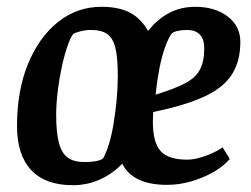

<svg xmlns="http://www.w3.org/2000/svg" viewBox="-20 -533 736 564"><path d="M194 11Q113 11 71.5 -33.5Q30 -78 30 -163Q30 -266 62 -344.5Q94 -423 150 -468Q206 -513 278 -513Q329 -513 361.5 -496Q394 -479 415 -442Q471 -513 553 -513Q612 -513 649 -484.5Q686 -456 686 -410Q686 -353 661 -314Q636 -275 579.5 -249Q523 -223 430 -204L429 -176Q429 -114 452 -89Q475 -64 530 -64Q552 -64 581 -74Q610 -84 634 -100L655 -66Q636 -44 606 -27Q576 -10 541 0Q506 10 471 10Q420 10 387.5 -5.5Q355 -21 339 -52Q310 -22 273 -5.5Q236 11 194 11ZM228 -57Q249 -57 263.5 -60Q278 -63 283 -68Q292 -84 300 -110Q308 -136 313.5 -169Q319 -202 322.5 -238.5Q326 -275 326 -310Q326 -363 319 -392Q312 -421 295 -433Q278 -445 247 -445Q232 -445 216 -441Q200 -437 195 -433Q187 -423 178 -397Q169 -371 161.5 -336.5Q154 -302 149.5 -264.5Q145 -227 145 -195Q145 -144 153 -113.5Q161 -83 179 -70Q197 -57 228 -57ZM437 -255Q493 -272 524 -288.5Q555 -305 567.5 -329Q580 -353 580 -391Q580 -418 567 -431.5Q554 -445 529 -445Q514 -445 501 -442Q488 -439 484 -434Q475 -422 465 -394.5Q455 -367 448 -330.5Q441 -294 437 -255Z"/></svg>

Font: Faustina SemiBold
Style: Italic
Weight: 600
Italic angle: -8°
Designer: Alfonso Garcia
Foundry: http://www.omnibus-type.com
Version: Version 1.200